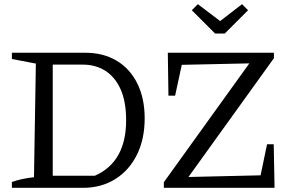

<svg xmlns="http://www.w3.org/2000/svg" viewBox="-20 -901 1400 921"><path d="M389 -648Q476 -648 540 -609.5Q604 -571 639 -500Q674 -429 674 -333Q674 -234 637 -159Q600 -84 533 -42Q466 0 378 0H37V-28Q81 -44 143 -51L152 -596L37 -618V-648ZM435 -58Q585 -124 585 -324Q585 -416 557.5 -475Q530 -534 483.5 -562.5Q437 -591 378 -591H233V-58ZM766 0V-27L1176 -597L852 -590L820 -442H788L785 -648H1294V-622L884 -52L1230 -60L1261 -209H1293L1297 0ZM1012 -740 900 -852 929 -881 1036 -800 1141 -881 1170 -852 1058 -740Z"/></svg>

Font: Piazzolla
Style: Regular
Weight: 400
Designer: Juan Pablo del Peral
Foundry: Huerta Tipografica
Version: Version 1.330